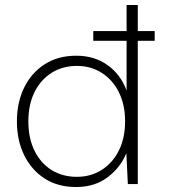

<svg xmlns="http://www.w3.org/2000/svg" viewBox="-20 -740 686 772"><path d="M286 12Q212 12 159 -22.5Q106 -57 77 -116.5Q48 -176 48 -252Q48 -328 77 -387.5Q106 -447 159.5 -481.5Q213 -516 287 -516Q359 -516 412 -478.5Q465 -441 489 -376V-576H355V-615H489V-720H534V-615H602V-576H534V0H494L488 -124Q465 -67 413 -27.5Q361 12 286 12ZM289 -29Q346 -29 390 -57.5Q434 -86 458.5 -136Q483 -186 483 -252Q483 -318 458.5 -368Q434 -418 390 -446.5Q346 -475 289 -475Q232 -475 188 -447.5Q144 -420 119 -370Q94 -320 94 -252Q94 -184 119 -133.5Q144 -83 188 -56Q232 -29 289 -29Z"/></svg>

Font: DM Sans ExtraLight
Style: Regular
Weight: 200
Designer: Colophon Foundry, Jonny Pinhorn
Foundry: Colophon Foundry
Version: Version 4.004; ttfautohint (v1.8.4.7-5d5b)